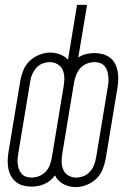

<svg xmlns="http://www.w3.org/2000/svg" viewBox="-20 -755 540 785"><path d="M289 10Q275 10 262.5 6.5Q250 3 239 -2.5Q228 -8 219 -17.5Q210 -27 205 -38Q196 -26 185 -17Q174 -8 161 -2.5Q148 3 135 5.5Q122 8 109 8H108Q91 8 74.5 3.5Q58 -1 45.5 -11Q33 -21 25 -35.5Q17 -50 14 -66.5Q11 -83 11.5 -100.5Q12 -118 15 -135L63 -425Q67 -447 76 -469Q85 -491 102.5 -507Q120 -523 142 -531.5Q164 -540 186 -540Q207 -540 226 -532.5Q245 -525 258 -511L295 -735H336L300 -520Q315 -530 332.5 -534Q350 -538 367 -538Q384 -538 400.5 -533.5Q417 -529 430 -519Q443 -509 450.5 -494.5Q458 -480 461 -463.5Q464 -447 463.5 -429.5Q463 -412 460 -395L412 -105Q408 -83 399 -61Q390 -39 372.5 -23Q355 -7 333 1.5Q311 10 289 10ZM109 -29Q125 -29 140 -35Q155 -41 166.5 -53Q178 -65 183.5 -80Q189 -95 192 -111L240 -401Q243 -418 243 -435.5Q243 -453 236.5 -468.5Q230 -484 215.5 -492.5Q201 -501 184 -501Q168 -501 153 -495Q138 -489 127.5 -476.5Q117 -464 111 -449.5Q105 -435 103 -419L55 -129Q53 -118 52 -106.5Q51 -95 52.5 -83.5Q54 -72 58 -62Q62 -52 69 -44Q76 -36 87 -32.5Q98 -29 109 -29ZM291 -29Q307 -29 322 -35Q337 -41 348 -53.5Q359 -66 364.5 -80.5Q370 -95 373 -111L421 -401Q423 -412 423.5 -423.5Q424 -435 422.5 -446.5Q421 -458 417.5 -468Q414 -478 406.5 -486Q399 -494 388.5 -497.5Q378 -501 366 -501Q351 -501 335.5 -495Q320 -489 309 -477Q298 -465 292 -450Q286 -435 283 -419L235 -129Q232 -112 232 -94.5Q232 -77 238.5 -61.5Q245 -46 259.5 -37.5Q274 -29 291 -29Z"/></svg>

Font: Iosevka Curly XLtObl
Style: Regular
Weight: 200
Italic angle: -9°
Monospace: yes
Designer: Belleve Invis
Foundry: Belleve Invis
Version: Version 11.1.0; ttfautohint (v1.8.3)